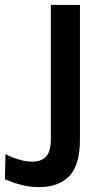

<svg xmlns="http://www.w3.org/2000/svg" viewBox="-96 -507 451 778"><path d="M64.1 251.1Q25 251.1 -8.3 242.6Q-41.5 234.1 -76 220L-74 118.1Q-48.4 130.7 -20.2 139.3Q7.9 148 35 148Q71.6 148 90.8 127.1Q110 106.2 110 56V-487.1H228V58Q228 162 184.7 206.6Q141.4 251.1 64.1 251.1Z"/></svg>

Font: Karla
Style: Regular
Weight: 400
Designer: Jonathan Pinhorn
Version: Version 2.004;gftools[0.9.33]